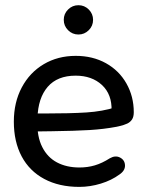

<svg xmlns="http://www.w3.org/2000/svg" viewBox="-20 -712 573 741"><path d="M33.4 -242.5Q33.4 -316.9 64 -374.5Q94.6 -432.1 148.9 -464.3Q203.1 -496.4 272.3 -496.4Q337.8 -496.4 388.8 -468.1Q439.8 -439.7 468 -389.7Q496.3 -339.7 496.3 -278.8Q496.3 -261.4 489.6 -251Q482.9 -240.7 471.1 -235.1Q459.2 -229.5 440.1 -225L429.8 -222.7Q381.2 -213.5 325.3 -210.1Q269.3 -206.7 179.1 -205.5Q143.2 -205.5 106.3 -204.5L108 -274H150.8Q251.3 -274 313.6 -278Q375.9 -282 426.9 -298.3L410.6 -285Q412.4 -347.7 373.6 -383.9Q334.7 -420 271.9 -420Q201.4 -420 164.1 -376.9Q126.8 -333.7 124.6 -256.6L124.2 -244.1Q122.7 -184.6 143 -144.6Q163.2 -104.5 200.1 -85.1Q237 -65.6 286.7 -65.6Q318.3 -65.6 346.2 -73.9Q374.2 -82.2 404.1 -101.3Q425.5 -113.4 443.6 -103.8Q461.7 -94.2 462.4 -73.9Q463.2 -53.6 441.1 -38.6Q410.4 -16 369.1 -3.4Q327.8 9.3 286.1 9.3Q207.9 9.3 150.7 -21.4Q93.6 -52 63.5 -108.6Q33.4 -165.3 33.4 -242.5ZM226.1 -635.5Q226.1 -658.8 242.7 -675.3Q259.4 -691.9 282.7 -691.9Q306 -691.9 322.6 -675.3Q339.2 -658.6 339.2 -635.3Q339.2 -612 322.5 -595.4Q305.9 -578.8 282.6 -578.8Q259.2 -578.8 242.7 -595.5Q226.1 -612.1 226.1 -635.5Z"/></svg>

Font: SN Pro Thin
Style: Regular
Weight: 200
Designer: Tobias Whetton
Foundry: Supernotes
Version: Version 1.003;Glyphs 3.3 (3324)